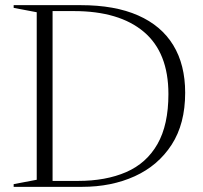

<svg xmlns="http://www.w3.org/2000/svg" viewBox="-20 -725 788 745"><path d="M633.5 -360Q633.5 -521 538 -601.5Q442.5 -682 266.5 -682H138.5L144.5 -705H293.5Q425.5 -705 515.8 -665.2Q606 -625.5 652.2 -549.8Q698.5 -474 698.5 -365Q698.5 -244.5 646 -163.5Q593.5 -82.5 503 -41.2Q412.5 0 298.5 0H144.5L138.5 -23H282.5Q390.5 -23 469.5 -57.2Q548.5 -91.5 591 -166Q633.5 -240.5 633.5 -360ZM33 0V-10.5L122.5 -27.5V-677.5L33 -694.5V-705H184V0Z"/></svg>

Font: Newsreader 60pt Light
Style: Regular
Weight: 300
Designer: Hugues Gentile
Foundry: Production Type
Version: Version 1.003